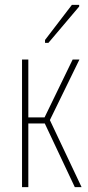

<svg xmlns="http://www.w3.org/2000/svg" viewBox="-20 -773 364 793"><path d="M71 0V-527H97V-288H164L280 -527H308L186 -277L317 0H289L165 -263H97V0ZM166 -596V-608L277 -753H307V-746L180 -596Z"/></svg>

Font: Noto Sans ExtraCondensed Thin
Style: Regular
Weight: 100
Width: 2
Designer: Monotype Design Team
Foundry: Monotype Imaging Inc.
Version: Version 2.013; ttfautohint (v1.8.4.7-5d5b)